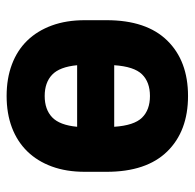

<svg xmlns="http://www.w3.org/2000/svg" viewBox="-24 -555 588 580"><g transform="rotate(-90 270.0 -265.0)"><path d="M270 9Q376 9 437.5 -53.8Q499 -116.6 499 -237V-303Q499 -358.6 483 -402.4Q466.9 -446.2 437.5 -476.6Q408 -507 365.5 -523Q323.1 -539 270 -539Q217 -539 174.7 -523Q132.5 -507 102.7 -476.5Q73 -446 57 -402.3Q41 -358.6 41 -303V-237Q41 -116.6 102.5 -53.8Q164 9 270 9ZM270 -424Q310.6 -424 334.3 -401.5Q358 -379 363 -326H177Q182 -379 205.7 -401.5Q229.4 -424 270 -424ZM270 -106Q228 -106 204.5 -130Q181 -154 177 -214H363Q359 -154 335.5 -130Q312 -106 270 -106Z"/></g></svg>

Font: Golos UI VF
Style: Regular
Weight: 400
Designer: A.Korolkova, Vitaly Kuzmin
Foundry: ParaType Ltd
Version: Version 2.000